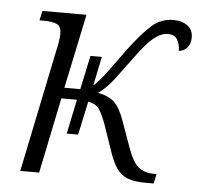

<svg xmlns="http://www.w3.org/2000/svg" viewBox="-44 -590 664 638"><g transform="rotate(5 287.5 -270.5)"><path d="M189 -137 213 -252H161L109 0H46L130 -407Q134 -423 136.5 -439.5Q139 -456 139 -465Q139 -490 124.5 -497Q110 -504 80 -504H66L73 -536H220L168 -288H221L245 -401H283L263 -304Q286 -325 308.5 -356.5Q331 -388 365 -434Q408 -491 438.5 -517.5Q469 -544 510 -544Q538 -544 556.5 -530.5Q575 -517 575 -491Q575 -470 564 -457.5Q553 -445 536 -443Q536 -466 526.5 -481Q517 -496 496 -496Q473 -496 449.5 -477.5Q426 -459 392 -412Q356 -363 332 -331.5Q308 -300 281 -281Q317 -274 336 -256Q355 -238 370 -195L402 -106Q418 -61 438 -45Q458 -29 490 -29H498L491 3H464Q426 3 403.5 -6Q381 -15 367 -35.5Q353 -56 342 -89L311 -179Q299 -212 288 -228Q277 -244 251 -249L227 -137Z"/></g></svg>

Font: Noto Serif SemiCondensed Light
Style: Italic
Weight: 300
Width: 4
Italic angle: -12°
Designer: Monotype Design Team
Foundry: Monotype Imaging Inc.
Version: Version 2.013; ttfautohint (v1.8.4.7-5d5b)